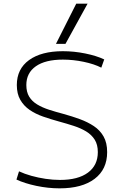

<svg xmlns="http://www.w3.org/2000/svg" viewBox="-20 -1020 676 1050"><path d="M306 10Q243 10 179 -3.5Q115 -17 70 -38L84 -83Q114 -69 151.5 -58.5Q189 -48 229.5 -42Q270 -36 308 -36Q407 -36 461 -76Q515 -116 515 -188Q515 -229 498 -256Q481 -283 451.5 -301Q422 -319 383.5 -331.5Q345 -344 301 -356Q257 -368 215.5 -382.5Q174 -397 142 -419Q110 -441 91 -474Q72 -507 72 -555Q72 -643 139 -691.5Q206 -740 324 -740Q385 -740 446.5 -727.5Q508 -715 550 -695L534 -650Q495 -670 437.5 -682Q380 -694 324 -694Q228 -694 176 -657.5Q124 -621 124 -555Q124 -517 139.5 -491.5Q155 -466 183 -449Q211 -432 248 -420Q285 -408 327 -397Q374 -384 416.5 -368.5Q459 -353 493 -330.5Q527 -308 546.5 -273.5Q566 -239 566 -188Q566 -94 497.5 -42Q429 10 306 10ZM338 -780H286L397 -1000H459Z"/></svg>

Font: M PLUS 2 Light
Style: Regular
Weight: 300
Designer: Coji Morishita
Foundry: UNDERFOREST DESIGN
Version: Version 1.001